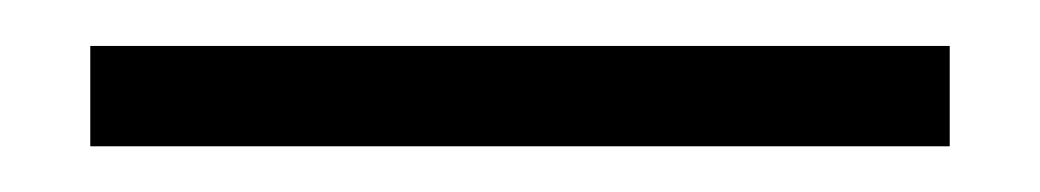

<svg xmlns="http://www.w3.org/2000/svg" viewBox="-20 81 455 84"><path d="M19.5 101.1H395.5V145H19.5Z"/></svg>

Font: Selawik Light
Style: Regular
Weight: 300
Designer: Aaron Bell
Foundry: Microsoft Corporation
Version: Version 1.01